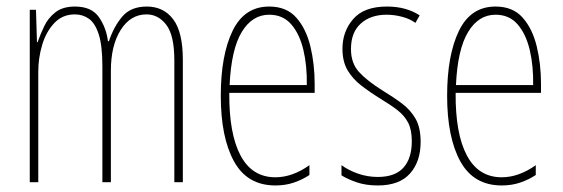

<svg xmlns="http://www.w3.org/2000/svg" viewBox="-20 -557 1720 587"><path d="M429 -537Q480 -537 509.5 -498Q539 -459 539 -374V0H513V-372Q513 -449 488.5 -481Q464 -513 428 -513Q379 -513 349 -465.5Q319 -418 319 -341V0H293V-355Q293 -417 282 -451.5Q271 -486 252 -499.5Q233 -513 209 -513Q171 -513 146 -486.5Q121 -460 109 -420Q97 -380 97 -337V0H71V-527H90L93 -428H95Q103 -451 115 -476.5Q127 -502 149.5 -519.5Q172 -537 209 -537Q260 -537 282.5 -504.5Q305 -472 310 -431H313Q328 -476 354 -506.5Q380 -537 429 -537Z M803 -537Q856 -537 886 -503Q916 -469 929 -415Q942 -361 942 -301V-273H681Q680 -148 715.5 -81.5Q751 -15 822 -15Q874 -15 926 -52V-22Q905 -8 879 1Q853 10 822 10Q736 10 695.5 -63.5Q655 -137 655 -264Q655 -388 691 -462.5Q727 -537 803 -537ZM803 -512Q751 -512 719 -459Q687 -406 682 -297H918Q919 -356 907.5 -404.5Q896 -453 870.5 -482.5Q845 -512 803 -512Z M1266 -123Q1266 -63 1233.5 -26.5Q1201 10 1135 10Q1098 10 1069.5 0Q1041 -10 1024 -21V-52Q1046 -36 1075 -26Q1104 -16 1135 -16Q1188 -16 1213.5 -44.5Q1239 -73 1239 -125Q1239 -160 1228 -181.5Q1217 -203 1196 -219.5Q1175 -236 1145 -254Q1111 -275 1084.5 -295.5Q1058 -316 1042.5 -342.5Q1027 -369 1027 -408Q1027 -461 1060 -499Q1093 -537 1163 -537Q1222 -537 1263 -510L1250 -487Q1234 -499 1210 -505.5Q1186 -512 1162 -512Q1113 -512 1083 -485Q1053 -458 1053 -407Q1053 -364 1077.5 -337Q1102 -310 1150 -280Q1183 -260 1209 -240.5Q1235 -221 1250.5 -194Q1266 -167 1266 -123Z M1495 -537Q1548 -537 1578 -503Q1608 -469 1621 -415Q1634 -361 1634 -301V-273H1373Q1372 -148 1407.5 -81.5Q1443 -15 1514 -15Q1566 -15 1618 -52V-22Q1597 -8 1571 1Q1545 10 1514 10Q1428 10 1387.5 -63.5Q1347 -137 1347 -264Q1347 -388 1383 -462.5Q1419 -537 1495 -537ZM1495 -512Q1443 -512 1411 -459Q1379 -406 1374 -297H1610Q1611 -356 1599.5 -404.5Q1588 -453 1562.5 -482.5Q1537 -512 1495 -512Z"/></svg>

Font: Noto Sans Lao Looped ExtraCondensed Thin
Style: Regular
Weight: 100
Width: 2
Designer: Mark Frömberg, Ben Mitchell
Foundry: The Fontpad Ltd
Version: Version 1.002; ttfautohint (v1.8.4.7-5d5b)